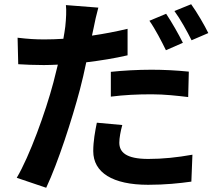

<svg xmlns="http://www.w3.org/2000/svg" viewBox="-20 -823 1040 906"><path d="M882 -803 803 -771C831 -733 863 -675 884 -633L963 -667C946 -702 909 -766 882 -803ZM444 -787 291 -799C294 -775 292 -734 288 -697C286 -681 283 -662 279 -640C248 -638 218 -637 189 -637C147 -637 114 -639 63 -645L66 -520C101 -518 138 -516 187 -516C208 -516 230 -517 253 -518C246 -490 239 -461 232 -434C195 -294 119 -85 59 16L198 63C254 -56 320 -260 357 -400C368 -441 378 -486 387 -529C454 -537 522 -548 582 -562V-687C527 -674 470 -663 414 -655C417 -668 420 -681 422 -692C426 -714 436 -759 444 -787ZM764 -758 685 -725C712 -687 743 -627 763 -586L843 -621C825 -658 789 -721 764 -758ZM503 -484V-367C566 -375 627 -378 696 -378C757 -378 818 -371 868 -365L871 -485C812 -491 752 -494 695 -494C630 -494 559 -490 503 -484ZM557 -233 437 -244C429 -205 420 -157 420 -110C420 -9 511 49 679 49C759 49 826 42 883 34L888 -93C816 -80 747 -73 680 -73C573 -73 543 -106 543 -150C543 -172 549 -204 557 -233Z"/></svg>

Font: DAIFUKU Sans JP
Style: Bold
Weight: 700
Designer: Original font ‘Source Han Sans JP’ : Ryoko NISHIZUKA  (kana, bopomofo & ideographs); Paul D. Hunt (Latin, Greek & Cyrill
Foundry: Daifuku
Version: Version 1.001